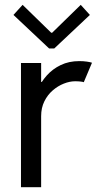

<svg xmlns="http://www.w3.org/2000/svg" viewBox="-20 -780 406 800"><path d="M67.4 0V-517.6H151.4V-438.5H165L136.7 -406.2Q150.9 -438.5 175 -465.6Q199.2 -492.7 233.2 -509Q267.1 -525.4 310.5 -525.4Q327.6 -525.4 342.5 -523.2Q357.4 -521 363.3 -518.6L329.1 -437.5Q326.2 -439 315.9 -440.2Q305.7 -441.4 293 -441.4Q270.5 -441.4 245.8 -431.6Q221.2 -421.9 199.7 -403.3Q178.2 -384.8 164.8 -357.7Q151.4 -330.6 151.4 -295.9V0ZM74.2 -759.8 193.4 -643.6H197.3L316.4 -759.8L354.5 -717.8L206.1 -578.1H184.6L36.1 -717.8Z"/></svg>

Font: Reddit Sans
Style: Regular
Weight: 400
Designer: Stephen Hutchings
Foundry: Reddit
Version: Version 1.014